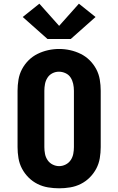

<svg xmlns="http://www.w3.org/2000/svg" viewBox="-20 -1011 640 1039"><path d="M300 8Q270 8 240 3Q210 -2 183 -15.5Q156 -29 134.5 -50.5Q113 -72 99 -98.5Q85 -125 80 -155Q75 -185 75 -215V-520Q75 -550 80 -580Q85 -610 99 -636.5Q113 -663 134.5 -684.5Q156 -706 183.5 -719.5Q211 -733 240.5 -739.5Q270 -746 300 -746Q330 -746 359.5 -739.5Q389 -733 416.5 -719.5Q444 -706 465.5 -684.5Q487 -663 501 -636.5Q515 -610 520 -580Q525 -550 525 -520V-215Q525 -185 520 -155Q515 -125 501 -98.5Q487 -72 465.5 -50.5Q444 -29 417 -15.5Q390 -2 360 3Q330 8 300 8ZM300 -112Q318 -112 335 -120.5Q352 -129 362.5 -144.5Q373 -160 376.5 -178.5Q380 -197 380 -215V-520Q380 -539 376 -557.5Q372 -576 362 -591.5Q352 -607 334.5 -615Q317 -623 299 -623Q280 -623 263.5 -614.5Q247 -606 237 -590.5Q227 -575 223.5 -556.5Q220 -538 220 -520V-215Q220 -197 223.5 -178.5Q227 -160 237.5 -144.5Q248 -129 265 -120.5Q282 -112 300 -112ZM237 -800 103 -919 193 -991 300 -871 407 -991 497 -919 363 -800Z"/></svg>

Font: Iosevka Slab Heavy Extended
Style: Regular
Weight: 900
Width: 7
Monospace: yes
Designer: Belleve Invis
Foundry: Belleve Invis
Version: Version 11.1.0; ttfautohint (v1.8.3)